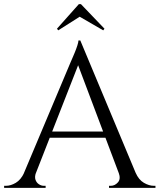

<svg xmlns="http://www.w3.org/2000/svg" viewBox="-30 -910 773 930"><path d="M359 -714 655 -6H570L339 -619ZM144 -73Q137 -53 142 -39Q147 -25 158.5 -17.5Q170 -10 182 -10H191V0H-10V-10Q-10 -10 -5.5 -10Q-1 -10 -1 -10Q22 -10 46.5 -24.5Q71 -39 87 -73ZM359 -714 368 -644 117 -3H57L313 -611Q313 -611 318.5 -623.5Q324 -636 331.5 -654Q339 -672 344.5 -689Q350 -706 350 -714ZM500 -273V-243H187V-273ZM545 -73H627Q642 -39 667 -24.5Q692 -10 715 -10Q715 -10 719 -10Q723 -10 723 -10V0H498V-10H507Q526 -10 541 -26.5Q556 -43 545 -73ZM246 -771 252 -763 356 -829 470 -763 476 -771 362 -890H352Z"/></svg>

Font: Cinzel
Style: Regular
Weight: 400
Designer: Natanael Gama
Version: Version 2.000